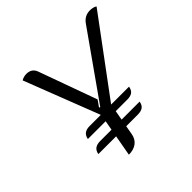

<svg xmlns="http://www.w3.org/2000/svg" viewBox="-179 -881 1063 1063"><g transform="rotate(-45 352.5 -350.0)"><path d="M378 -257H518Q514 -233 500 -223Q486 -213 461 -213H370L360 -157H501Q497 -133 482.5 -123Q468 -113 443 -113H352L343 -61Q337 -27 313 -9Q289 9 251 9L273 -113H134Q138 -136 152.5 -146.5Q167 -157 192 -157H281L291 -213H152Q159 -257 209 -257H297L126 -698Q145 -709 166 -709Q207 -709 221 -673L345 -330L319 -293L325 -289L596 -673Q621 -709 664 -709Q676 -709 687.5 -706Q699 -703 705 -698Z"/></g></svg>

Font: K2D Light
Style: Italic
Weight: 300
Italic angle: -10°
Designer: Katatrad Aksorn Co.,Ltd.
Foundry: Cadson Demak Co.,Ltd.
Version: Version 1.000; ttfautohint (v1.6)